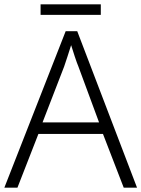

<svg xmlns="http://www.w3.org/2000/svg" viewBox="-20 -860 648 880"><path d="M547 0 452 -246H156L60 0H0L281 -717H334L608 0ZM339 -556Q333 -570 323 -600Q313 -630 306 -653Q298 -626 289 -600Q280 -574 274 -555L175 -299H434ZM442 -840V-792H166V-840Z"/></svg>

Font: Noto Sans Gurmukhi UI Light
Style: Regular
Weight: 300
Designer: Jelle Bosma - Monotype Design Team
Foundry: Monotype Imaging Inc.
Version: Version 2.004; ttfautohint (v1.8.4.7-5d5b)